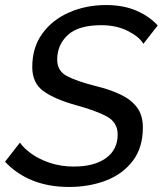

<svg xmlns="http://www.w3.org/2000/svg" viewBox="-32 -735 646 762"><path d="M242 7Q83 7 -12 -93L47 -169Q62 -147 92.5 -125Q123 -103 166.5 -88.5Q210 -74 261 -74Q342 -74 388.5 -107.5Q435 -141 435 -201Q435 -250 390.5 -273.5Q346 -297 268 -318Q186 -341 141 -373Q96 -405 96 -469Q96 -546 135.5 -601Q175 -656 242 -685.5Q309 -715 389 -715Q457 -715 508.5 -693Q560 -671 594 -634L537 -561Q521 -589 475.5 -612Q430 -635 370 -635Q279 -635 237 -596Q195 -557 195 -498Q195 -454 233 -433.5Q271 -413 346 -394Q404 -380 446 -360Q488 -340 511.5 -309Q535 -278 535 -229Q535 -149 495 -96.5Q455 -44 388.5 -18.5Q322 7 242 7Z"/></svg>

Font: Raleway Medium
Style: Italic
Weight: 500
Italic angle: -12°
Designer: Matt McInerney, Pablo Impallari, Rodrigo Fuenzalida
Foundry: Matt McInerney, Pablo Impallari, Rodrigo Fuenzalida
Version: Version 4.026